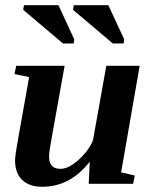

<svg xmlns="http://www.w3.org/2000/svg" viewBox="-20 -715 596 747"><path d="M170.9 -105.5Q170.9 -58.1 215.3 -58.1Q246.6 -58.1 285.6 -93Q324.7 -127.9 341.8 -169.4L393.6 -459H523.4L451.2 -44.4L504.4 -32.2L498 0H325.2L329.1 -85.9Q253.4 11.7 143.6 11.7Q94.2 11.7 66.4 -14.9Q38.6 -41.5 38.6 -91.3Q38.6 -100.6 41.7 -123Q44.9 -145.5 93.3 -415L36.6 -426.8L43 -459H231.4L181.6 -181.6Q170.9 -125.5 170.9 -105.5ZM225.1 -545.9 70.3 -676.8 73.2 -694.8H207.5L269 -561.5L266.6 -545.9ZM418.9 -545.9 264.2 -676.8 267.1 -694.8H401.4L463.4 -561.5L460.9 -545.9Z"/></svg>

Font: Liberation Serif
Style: Bold Italic
Weight: 700
Italic angle: -16.333°
Designer: Steve Matteson
Foundry: Ascender Corporation
Version: Version 2.1.5